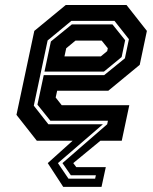

<svg xmlns="http://www.w3.org/2000/svg" viewBox="-20 -560 610 764"><path d="M231.5 183.5 170 89 269 0H126.5L45.5 -103L116.5 -437L241.5 -540H483.5L564.5 -437L536 -302L411 -199H207.5L201.5 -172L225.5 -141.5H494.5L464.5 0H379.5L271.5 89L283.5 105H401L384 183.5ZM252.5 151H358.5L361.5 137.5H262L228.5 89L406.5 -65.5L409.5 -79.5H180.5L129 -143.5L154 -261H394.5L477 -328L493 -404L435.5 -477H264L169.5 -399L114.5 -139.5L172.5 -65.5H389.5L210.5 89ZM157 -275 182.5 -395 266 -463H427.5L478 -400L464 -333L393.5 -275ZM236.5 -335.5H381L406.5 -356.5L409 -368L384.5 -398.5H280.5L243.5 -368Z"/></svg>

Font: Tourney
Style: Bold Italic
Weight: 700
Italic angle: -12°
Version: Version 1.015